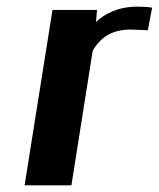

<svg xmlns="http://www.w3.org/2000/svg" viewBox="-20 -558 478 578"><path d="M54 0H195L259 -405C284 -448 319 -469 374 -469C389 -469 411 -467 425 -467L438 -535C427 -537 408 -538 394 -538C336 -538 296 -517 269 -492L272 -528H138Z"/></svg>

Font: Aerodynamic
Style: Obl
Weight: 500
Designer: Google
Version: Version 2.000980; 2014